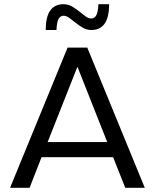

<svg xmlns="http://www.w3.org/2000/svg" viewBox="-20 -895 739 915"><path d="M577 0 519 -146H178L121 0H28L302 -668H396L670 0ZM349 -577 207 -218H491ZM415 -752Q394 -752 375.5 -762.5Q357 -773 341 -786Q325 -799 310.5 -809.5Q296 -820 283 -820Q268 -820 259.5 -805.5Q251 -791 249 -752H198Q198 -815 219.5 -845Q241 -875 283 -875Q304 -875 322.5 -864.5Q341 -854 357 -841Q373 -828 387 -817.5Q401 -807 415 -807Q430 -807 438.5 -821.5Q447 -836 449 -875H500Q500 -812 478.5 -782Q457 -752 415 -752Z"/></svg>

Font: Celebes
Style: Regular
Weight: 400
Designer: Anugrah Pasau
Foundry: Lafontype
Version: Version 1.000; ttfautohint (v1.8.4)